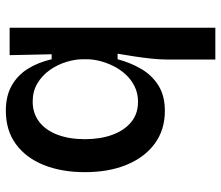

<svg xmlns="http://www.w3.org/2000/svg" viewBox="-70 -675 758 658"><g transform="rotate(90 309.0 -346.0)"><path d="M359 13Q309 13 273.5 -7Q238 -27 216 -62Q194 -97 183 -144H166L169 0H75V-256V-705H184V-540Q184 -515 181 -486.5Q178 -458 173.5 -428.5Q169 -399 164 -370H183Q195 -415 216.5 -451.5Q238 -488 273 -510Q308 -532 360 -532Q425 -532 472 -497.5Q519 -463 544.5 -401.5Q570 -340 570 -258Q570 -178 545.5 -117Q521 -56 474 -21.5Q427 13 359 13ZM328 -79Q368 -79 397 -101Q426 -123 441.5 -163.5Q457 -204 457 -258Q457 -311 442 -352Q427 -393 398.5 -416.5Q370 -440 329 -440Q300 -440 276.5 -428.5Q253 -417 235.5 -398Q218 -379 206.5 -356Q195 -333 189 -309Q183 -285 183 -265V-251Q183 -224 192.5 -193.5Q202 -163 220.5 -137Q239 -111 266 -95Q293 -79 328 -79Z"/></g></svg>

Font: Bricolage Grotesque 96pt ExtraBold Medium
Style: Regular
Weight: 500
Version: Version 1.001;gftools[0.9.33.dev8+g029e19f]